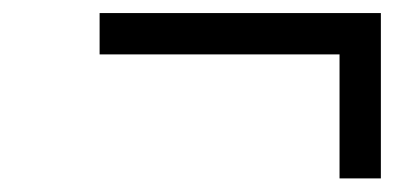

<svg xmlns="http://www.w3.org/2000/svg" viewBox="-20 -356 603 288"><path d="M551.3 -336.4V-88.4H489.3V-274.4H129.4V-336.4Z"/></svg>

Font: Cardo-Italic
Style: Italic
Weight: 400
Italic angle: -12°
Designer: David J. Perry
Foundry: David J. Perry
Version: Version 0.991